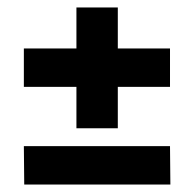

<svg xmlns="http://www.w3.org/2000/svg" viewBox="-20 -511 515 515"><path d="M436 -119 437 -16H45L44 -119ZM185 -167V-278H44V-381H185V-491H296V-381H436V-278H296V-167Z"/></svg>

Font: Khand Semibold
Style: Regular
Weight: 600
Designer: Devanagari: Sanchit Sawaria, Jyotish Sonowal; Latin: Satya Rajpurohit
Foundry: Indian Type Foundry
Version: Version 1.100;PS 1.0;hotconv 1.0.78;makeotf.lib2.5.61930; tt